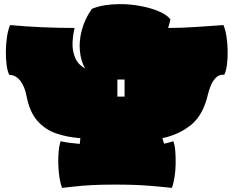

<svg xmlns="http://www.w3.org/2000/svg" viewBox="-20 -897 1136 934"><path d="M282 17Q271 -12 266.5 -55Q262 -98 264 -140.5Q266 -183 275 -210Q298 -205 321 -202Q344 -199 368 -197L371 -225Q309 -229 254.5 -247.5Q200 -266 162 -309Q124 -352 109 -430Q101 -474 79.5 -503Q58 -532 25 -533Q16 -551 12 -582Q8 -613 8.5 -648.5Q9 -684 14 -717.5Q19 -751 29 -775Q103 -768 185 -764.5Q267 -761 343 -761Q335 -730 333 -691.5Q331 -653 344.5 -618.5Q358 -584 394 -564Q373 -601 368.5 -650Q364 -699 378.5 -752.5Q393 -806 427 -854Q456 -866 491 -871.5Q526 -877 563 -877Q615 -877 665 -867.5Q715 -858 753.5 -841.5Q792 -825 809 -803Q806 -787 798 -761Q866 -761 936 -766Q1006 -771 1067 -775Q1077 -751 1082 -717.5Q1087 -684 1087.5 -648.5Q1088 -613 1084 -582Q1080 -551 1071 -533Q1046 -536 1029.5 -518.5Q1013 -501 1004 -477Q995 -453 991 -436Q968 -337 909.5 -289.5Q851 -242 770 -225L778 -198Q802 -203 823 -210Q830 -193 832.5 -164Q835 -135 834.5 -101Q834 -67 829 -35.5Q824 -4 816 17Q772 12 704.5 6.5Q637 1 540 1Q473 1 426.5 3.5Q380 6 346 10Q312 14 282 17ZM551 -427H586V-510H551Z"/></svg>

Font: Oi
Style: Regular
Weight: 400
Designer: Kostas Bartsokas, Mohamad Dakak
Foundry: Foundry5
Version: Version 4.000